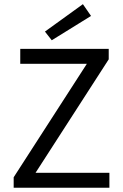

<svg xmlns="http://www.w3.org/2000/svg" viewBox="-20 -887 579 907"><path d="M44.6 0V-49.6L390.3 -585.6H75.7V-656.3H493.6V-606.7L147.9 -70.7H496.8V0ZM224.5 -696.8 192.3 -737.8 371.6 -867.3 410 -811.7Z"/></svg>

Font: Source Sans Variable
Style: Regular
Weight: 200
Designer: Paul D. Hunt
Foundry: Adobe Systems Incorporated
Version: Version 3.006;hotconv 1.0.111;makeotfexe 2.5.65597